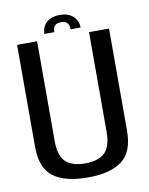

<svg xmlns="http://www.w3.org/2000/svg" viewBox="-87 -844 710 912"><g transform="rotate(-10 268.0 -388.0)"><path d="M262.5 4Q372.5 4 428.2 -38.5Q484 -81 484 -183V-675H387.5V-195.5Q387.5 -123 356.5 -93.5Q325.5 -64 262.5 -64Q199 -64 168 -93.5Q137 -123 137 -195.5V-675H40.5V-183Q40.5 -81 96.2 -38.5Q152 4 262.5 4ZM265 -779.5Q236 -779.5 216.5 -769.5Q197 -759.5 187 -742Q177 -724.5 177 -703.5H225Q225 -716 228.8 -725.2Q232.5 -734.5 241 -739.5Q249.5 -744.5 265 -744.5Q278.5 -744.5 287 -739.8Q295.5 -735 299.8 -725.8Q304 -716.5 304 -703.5H352Q352 -724.5 341.8 -742Q331.5 -759.5 312 -769.5Q292.5 -779.5 265 -779.5Z"/></g></svg>

Font: Anybody SemiCondensed
Style: Regular
Weight: 400
Width: 4
Version: Version 1.113;gftools[0.9.25]